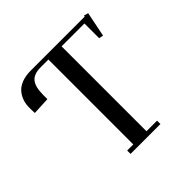

<svg xmlns="http://www.w3.org/2000/svg" viewBox="-179 -875 1041 1041"><g transform="rotate(-45 341.5 -354.5)"><path d="M41 -548.8V-565.9Q41 -591.8 48.3 -614.7Q55.7 -637.7 72 -658Q88.4 -678.2 118.2 -690.2Q147.9 -702.1 189 -702.1H602.1L604 -709L628.9 -702.1L600.1 -559.1L575.2 -564V-676.8H399.9V-25.9H481V0H252V-25.9H298.8V-676.8H237.8Q188 -676.8 165.5 -649.9Q143.1 -623 143.1 -561V-528.8L42 -523.9Z"/></g></svg>

Font: Dehuti
Style: Bold
Weight: 700
Version: Version 1.2